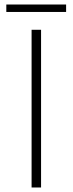

<svg xmlns="http://www.w3.org/2000/svg" viewBox="-20 -831 322 851"><path d="M8 -811V-778H273V-811ZM120 -699V0H162V-699Z"/></svg>

Font: Montserrat arm ExtraLight
Style: Regular
Weight: 275
Designer: Julieta Ulanovsky
Foundry: Julieta Ulanovsky
Version: Version 6.000;PS 006.000;hotconv 1.0.88;makeotf.lib2.5.64775